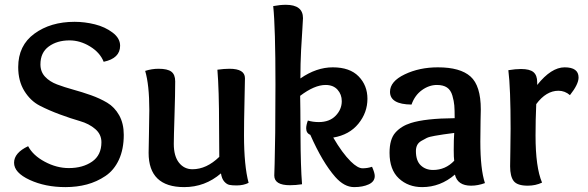

<svg xmlns="http://www.w3.org/2000/svg" viewBox="-20 -763 2427 793"><path d="M408.2 -507.8Q393.1 -545.9 352.1 -571Q311 -596.2 267.1 -596.2Q215.8 -596.2 181.4 -571Q147 -545.9 147 -497.1Q147 -466.8 166 -446.3Q185.1 -425.8 215.6 -414.3Q246.1 -402.8 282.5 -392.8Q318.8 -382.8 355.5 -369.9Q392.1 -356.9 422.6 -338.9Q453.1 -320.8 472.2 -286.9Q491.2 -252.9 491.2 -206.1Q491.2 -147 471.2 -103.5Q451.2 -60.1 415.5 -36.1Q379.9 -12.2 338.9 -1.2Q297.9 9.8 250 9.8Q167 9.8 102.5 -20Q38.1 -49.8 38.1 -90.8Q38.1 -131.8 96.2 -159.2Q116.2 -121.1 165 -95Q213.9 -68.8 264.2 -68.8Q321.8 -68.8 360.4 -95.5Q398.9 -122.1 398.9 -175.8Q398.9 -208 373.5 -230Q348.1 -252 310.1 -262.9Q272 -273.9 227.1 -290.5Q182.1 -307.1 144 -326.7Q106 -346.2 80.6 -387.2Q55.2 -428.2 55.2 -485.8Q55.2 -575.2 122.1 -624Q189 -672.9 288.1 -672.9Q330.1 -672.9 372.1 -662.4Q414.1 -651.9 445.1 -628.4Q476.1 -605 476.1 -574.2Q476.1 -522 408.2 -507.8Z M892.6 -46.9Q826.7 9.8 740.7 9.8Q593.8 9.8 593.8 -131.8Q593.8 -139.2 595.2 -208.5Q596.7 -277.8 596.7 -309.1Q596.7 -412.1 579.6 -470.2Q606.9 -479 634.8 -479Q671.9 -479 687.7 -467Q703.6 -455.1 703.6 -426.8Q703.6 -375 700.7 -284.9Q697.8 -194.8 697.8 -168.9Q697.8 -118.2 719.2 -91.1Q740.7 -64 774.9 -64Q833 -64 885.7 -115.2Q884.8 -155.8 884.8 -242.2Q884.8 -392.1 877.9 -475.1Q905.8 -479 927.7 -479Q991.7 -479 991.7 -439.9Q991.7 -421.9 989.7 -339.8Q987.8 -257.8 987.8 -204.1Q987.8 -79.1 1006.8 -7.8Q985.8 2.9 957 2.9Q938 2.9 927 0.5Q916 -2 906 -13.4Q896 -24.9 892.6 -46.9Z M1324.7 -412.1Q1278.8 -412.1 1219.7 -367.2Q1220.7 -329.1 1221.2 -202.1Q1221.7 -75.2 1227.5 -2Q1200.7 2 1177.7 2Q1112.8 2 1112.8 -38.1Q1112.8 -44.9 1114.3 -86.9Q1115.7 -128.9 1116.7 -214.8Q1117.7 -300.8 1117.7 -414.1Q1117.7 -649.9 1108.4 -737.8Q1136.7 -743.2 1160.6 -743.2Q1231.4 -743.2 1231.4 -688Q1231.4 -679.2 1229 -645.5Q1226.6 -611.8 1223.6 -556.4Q1220.7 -501 1220.7 -439Q1286.6 -484.9 1354.5 -484.9Q1424.8 -484.9 1461.2 -447.5Q1497.6 -410.2 1497.6 -355Q1497.6 -297.9 1460.2 -252Q1422.9 -206.1 1356.4 -194.8Q1393.6 -130.9 1428.7 -96.2Q1457.5 -67.9 1477.5 -67.9Q1497.6 -67.9 1516.6 -74.2Q1527.8 -48.8 1527.8 -36.1Q1527.8 -13.2 1503.2 -1.7Q1478.5 9.8 1442.4 9.8Q1401.9 9.8 1364.7 -32.2Q1311.5 -92.8 1261.7 -206.1Q1244.6 -212.9 1244.6 -232.9Q1244.6 -246.1 1251.5 -265.1Q1272.5 -258.8 1296.4 -258.8Q1340.8 -258.8 1366.2 -284.9Q1391.6 -311 1391.6 -345.2Q1391.6 -373 1374 -392.6Q1356.4 -412.1 1324.7 -412.1Z M1854 -143.1Q1854 -189 1856 -213.9Q1825.7 -210 1812.3 -208Q1798.8 -206.1 1775.9 -202.1Q1752.9 -198.2 1742.4 -193.1Q1731.9 -188 1720 -180.9Q1708 -173.8 1702.9 -163.3Q1697.8 -152.8 1697.8 -139.2Q1697.8 -99.1 1717.8 -80.1Q1737.8 -61 1768.6 -61Q1819.8 -61 1856 -99.1Q1854 -111.8 1854 -143.1ZM1857.9 -274.9Q1857.9 -309.1 1856.4 -327.1Q1855 -345.2 1848.4 -368.2Q1841.8 -391.1 1826.2 -401.6Q1810.5 -412.1 1784.7 -412.1Q1752 -412.1 1722.4 -390.6Q1692.9 -369.1 1679.7 -331.1Q1590.8 -332 1590.8 -383.8Q1590.8 -426.8 1651.4 -455.8Q1711.9 -484.9 1788.6 -484.9Q1880.9 -484.9 1923.3 -447Q1965.8 -409.2 1965.8 -311Q1965.8 -308.1 1964.8 -264.2Q1963.9 -220.2 1963.9 -178.2Q1963.9 -64 1982.9 -6.8Q1953.6 3.9 1925.8 3.9Q1869.6 3.9 1858.9 -42Q1798.8 9.8 1723.6 9.8Q1666 9.8 1627.4 -26.1Q1588.9 -62 1588.9 -131.8Q1588.9 -188 1612.8 -215.1Q1636.7 -242.2 1676.8 -254.9Q1736.8 -273.9 1857.9 -274.9Z M2131.8 -478Q2168 -478 2183.3 -465.1Q2198.7 -452.1 2198.7 -423.8V-412.1Q2256.8 -484.9 2312 -484.9Q2369.6 -484.9 2369.6 -442.9Q2369.6 -415 2334 -370.1Q2313 -388.2 2286.6 -388.2Q2235.8 -388.2 2194.8 -333Q2191.9 -269 2191.9 -203.1Q2191.9 -71.8 2218.8 -8.8Q2191.9 3.9 2159.7 3.9Q2116.7 3.9 2101.8 -15.1Q2086.9 -34.2 2086.9 -76.2Q2086.9 -87.9 2087.9 -144Q2088.9 -200.2 2088.9 -231.9Q2088.9 -398.9 2079.6 -473.1Q2108.9 -478 2131.8 -478Z"/></svg>

Font: Sukar
Style: Bold
Weight: 700
Designer: Dario Muhafara - Ghiath Alsory
Foundry: Dario Muhafara - Ghiath Alsory
Version: Version 1.00 March 27, 2016, initial release